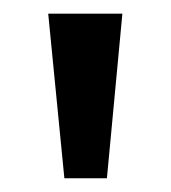

<svg xmlns="http://www.w3.org/2000/svg" viewBox="-20 -720 247 278"><path d="M73.2 -461.9 49.8 -700.2H157.2L134.8 -461.9Z"/></svg>

Font: Post Grotesk Medium
Style: Medium
Weight: 500
Version: Version 1.0